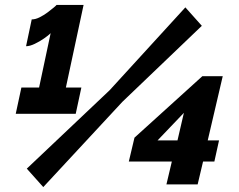

<svg xmlns="http://www.w3.org/2000/svg" viewBox="-20 -751 971 781"><path d="M311 -395 288 -288H44L67 -395H139L186 -616Q177 -607 159 -594.5Q141 -582 121 -572.5Q101 -563 86 -563L109 -672Q124 -672 141 -680.5Q158 -689 173.5 -700.5Q189 -712 199.5 -721Q210 -730 210 -731H320L248 -395ZM89 -65 426 -384 734 -721 801 -646 478 -337 156 10ZM657 -1 679 -94H504L527 -191L803 -441H886L825 -180H871L852 -94H806L784 -1ZM621 -180H702L728 -292Z"/></svg>

Font: Raleway Black
Style: Italic
Weight: 900
Italic angle: -12°
Designer: Matt McInerney, Pablo Impallari, Rodrigo Fuenzalida
Foundry: Matt McInerney, Pablo Impallari, Rodrigo Fuenzalida
Version: Version 4.101;RELEASE